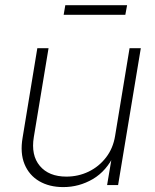

<svg xmlns="http://www.w3.org/2000/svg" viewBox="-20 -724 608 751"><path d="M227.5 7.8Q172.9 7.8 133.3 -15.4Q93.8 -38.6 75.9 -82Q58.1 -125.5 68.4 -185.5L126 -535.6H169.9L112.3 -188Q100.6 -117.2 135.7 -75.2Q170.9 -33.2 239.7 -33.2Q286.1 -33.2 326.7 -52.7Q367.2 -72.3 394.8 -108.2Q422.4 -144 430.2 -192.4L486.8 -535.6H530.8L441.9 0H398.9L419.4 -121.6H428.2Q397 -55.2 343.3 -23.7Q289.6 7.8 227.5 7.8ZM477.1 -703.6 470.2 -666H229L235.4 -703.6Z"/></svg>

Font: Inter 20pt ExtraLight
Style: Italic
Weight: 250
Italic angle: -9.3988°
Version: Version 4.001;git-66647c0bb